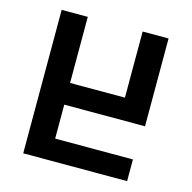

<svg xmlns="http://www.w3.org/2000/svg" viewBox="-105 -818 922 923"><g transform="rotate(15 356.0 -357.0)"><path d="M90 -714V0H607V-108H220V-277H622V-714H493V-385H220V-714Z"/></g></svg>

Font: Noto Sans Georgian SemiBold
Style: Regular
Weight: 600
Designer: Monotype Design Team, Akaki Razmadze
Foundry: Google LLC
Version: Version 2.005